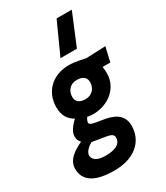

<svg xmlns="http://www.w3.org/2000/svg" viewBox="-249 -916 1076 1246"><g transform="rotate(-30 288.5 -292.5)"><path d="M296 -266C248 -266 226 -287 226 -322C226 -367 257 -403 305 -403C353 -403 375 -382 375 -347C375 -302 343 -266 296 -266ZM273 8C314 15 341 20 341 47C341 106 277 117 223 117C155 117 131 90 131 61C131 34 166 5 188 -6C205 -2 238 2 273 8ZM226 229C377 229 467 148 467 31C467 -58 392 -84 325 -94C257 -104 231 -109 231 -126C231 -142 246 -162 246 -162C246 -162 264 -157 289 -157C411 -157 498 -240 498 -341C498 -362 496 -381 494 -392H552L577 -500L431 -494C431 -494 359 -512 310 -512C184 -512 103 -428 103 -316C103 -249 130 -215 171 -191C171 -191 111 -140 111 -95C111 -71 115 -58 131 -42C75 -15 9 22 9 92C9 192 97 229 226 229ZM286 -578H409L507 -814H393Z"/></g></svg>

Font: RazerF5
Style: Bold Italic
Weight: 700
Foundry: Razer Inc.
Version: Version 2